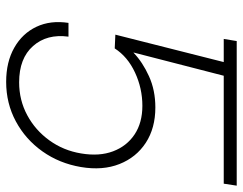

<svg xmlns="http://www.w3.org/2000/svg" viewBox="-102 -666 777 614"><g transform="rotate(90 287.0 -359.5)"><path d="M214.8 -727.5 207.5 -686H105L111.8 -727.5ZM242.2 9.8Q178.7 9.8 133.1 -16.1Q87.4 -42 66.2 -86.9Q44.9 -131.8 53.7 -189.5H97.7Q88.4 -120.6 127.7 -76.2Q167 -31.7 243.7 -31.7Q300.8 -31.7 348.9 -57.6Q397 -83.5 429.4 -128.4Q461.9 -173.3 471.2 -230Q481 -288.1 464.4 -332Q447.8 -376 410.4 -400.9Q373 -425.8 318.8 -425.8Q263.2 -425.8 212.6 -402.3Q162.1 -378.9 135.3 -337.4L91.3 -339.4L189.5 -727.5H574.2L567.9 -686H222.7L148.4 -397.5L149.4 -397.9Q179.7 -426.8 224.4 -447Q269 -467.3 324.2 -467.3Q390.1 -467.3 437 -436.8Q483.9 -406.2 505.1 -352.5Q526.4 -298.8 514.6 -229Q502.9 -160.2 464.6 -106.2Q426.3 -52.2 368.7 -21.2Q311 9.8 242.2 9.8Z"/></g></svg>

Font: Inter 28pt ExtraLight
Style: Italic
Weight: 250
Italic angle: -9.3988°
Designer: Rasmus Andersson
Foundry: rsms
Version: Version 4.001;git-66647c0bb